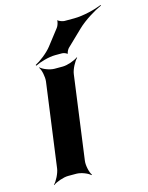

<svg xmlns="http://www.w3.org/2000/svg" viewBox="-120 -847 728 947"><g transform="rotate(-15 244.5 -373.5)"><path d="M214 -50 272 -478C275 -502 295 -539 309 -552L307 -554C292 -542 253 -528 229 -528H187C163 -528 128 -542 117 -554L115 -552C125 -539 133 -502 130 -478L72 -50C69 -26 50 11 36 24L37 26C52 14 91 0 115 0H157C181 0 216 14 227 26L230 24C220 11 211 -26 214 -50ZM250 -720 188 -640C166 -612 126 -582 102 -570L104 -566C128 -578 174 -592 208 -592H243C249 -592 265 -587 266 -583L270 -584C269 -589 277 -604 282 -609L362 -686C398 -721 455 -755 489 -770L488 -773C454 -759 391 -743 345 -743H295C287 -743 267 -750 264 -755L261 -754C263 -748 256 -727 250 -720Z"/></g></svg>

Font: Asimov
Style: EdgeIt
Weight: 500
Designer: Google
Version: Version 2.000980: 2014